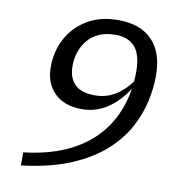

<svg xmlns="http://www.w3.org/2000/svg" viewBox="-83 -791 815 890"><g transform="rotate(10 325.0 -346.0)"><path d="M74.5 25V-36.5Q187.5 -50 267.8 -85.8Q348 -121.5 400.2 -173.2Q452.5 -225 481.2 -286.8Q510 -348.5 519.5 -414.5Q478 -350 424.5 -315.5Q371 -281 307.5 -281Q223.5 -281 177.5 -327Q131.5 -373 131.5 -448.5Q131.5 -523.5 164.5 -584.2Q197.5 -645 258.2 -681Q319 -717 402.5 -717Q508 -717 563.5 -659Q619 -601 619 -493Q619 -438.5 605.8 -375Q592.5 -311.5 558.8 -248Q525 -184.5 463.8 -128.8Q402.5 -73 307 -32.2Q211.5 8.5 74.5 25ZM230 -469.5Q230 -416.5 259.8 -385.5Q289.5 -354.5 355.5 -354.5Q405.5 -354.5 447.2 -378.5Q489 -402.5 523.5 -449Q525.5 -472 525.5 -496Q525.5 -575 494 -611.2Q462.5 -647.5 402.5 -647.5Q319.5 -647.5 274.8 -596.8Q230 -546 230 -469.5Z"/></g></svg>

Font: Newsreader Caption
Style: Italic
Weight: 400
Italic angle: -17°
Designer: Hugues Gentile
Foundry: Production Type
Version: Version 1.001